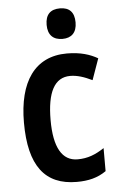

<svg xmlns="http://www.w3.org/2000/svg" viewBox="-54 -790 523 839"><g transform="rotate(-5 207.5 -371.0)"><path d="M241 -752C200 -752 177 -731 177 -685C177 -640 201 -618 241 -618C280 -618 304 -640 304 -685C304 -730 282 -752 241 -752ZM249 10C300 10 341 0 378 -26V-127C340 -102 306 -88 261 -88C193 -88 158 -149 158 -269C158 -391 191 -454 260 -454C290 -454 321 -444 356 -427L389 -520C356 -539 314 -553 254 -553C113 -553 41 -447 41 -268C41 -79 109 10 249 10Z"/></g></svg>

Font: Noto Sans Gujarati UI Condensed SemiBold
Style: Regular
Weight: 600
Width: 3
Designer: Jelle Bosma - Monotype Design Team, Universal Thirst
Foundry: Monotype Imaging Inc.
Version: Version 2.106